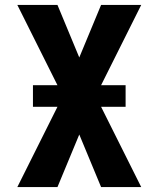

<svg xmlns="http://www.w3.org/2000/svg" viewBox="-20 -755 640 775"><path d="M50 0 212 -324H113V-411H212L50 -735H212L300 -523L388 -735H550L388 -411H487V-324H388L550 0H388L300 -212L212 0Z"/></svg>

Font: Iosevka Heavy Extended
Style: Regular
Weight: 900
Width: 7
Monospace: yes
Designer: Belleve Invis
Foundry: Belleve Invis
Version: Version 32.5.0; ttfautohint (v1.8.4)